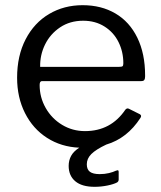

<svg xmlns="http://www.w3.org/2000/svg" viewBox="-20 -560 621 741"><path d="M540 -265Q540 -256 537 -251.5Q534 -247 525 -247H142Q133 -247 133 -232Q133 -184 156.5 -143Q180 -102 220 -78Q260 -54 308 -54Q408 -54 464 -137Q468 -141 471 -141.5Q474 -142 478 -140L520 -119Q528 -114 522 -105Q471 -26 390 -2Q350 17 332.5 34.5Q315 52 315 74Q315 94 327 103Q339 112 365 112Q384 112 400.5 108Q417 104 427 99Q433 97 434 97Q438 97 438 104V133Q438 140 432 144Q419 151 394.5 156Q370 161 345 161Q296 161 270.5 139.5Q245 118 245 80Q245 59 254.5 41.5Q264 24 286 10Q216 7 161.5 -28Q107 -63 76.5 -123.5Q46 -184 46 -260Q46 -345 79 -408.5Q112 -472 169.5 -506Q227 -540 299 -540Q371 -540 425.5 -508Q480 -476 510 -414.5Q540 -353 540 -269ZM439 -302Q450 -302 453 -304.5Q456 -307 456 -316Q456 -360 437.5 -397.5Q419 -435 383.5 -457.5Q348 -480 301 -480Q250 -480 212 -454.5Q174 -429 154 -388.5Q134 -348 135 -302Z"/></svg>

Font: Libre Franklin
Style: Regular
Weight: 400
Designer: Pablo Impallari, Rodrigo Fuenzalida
Foundry: Impallari Type
Version: Version 1.001; ttfautohint (v1.4.1)